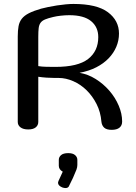

<svg xmlns="http://www.w3.org/2000/svg" viewBox="-20 -646 689 973"><path d="M174 -28Q174 -11 161 -0.5Q148 10 123 10Q98 10 84 -0.5Q70 -11 70 -28V-461Q70 -491 74 -513Q78 -535 90.5 -551Q103 -567 126.5 -579Q150 -591 188 -602Q203 -606 224.5 -610.5Q246 -615 269 -618.5Q292 -622 313.5 -624Q335 -626 352 -626Q471 -626 527 -584Q583 -542 583 -476Q583 -441 569.5 -409Q556 -377 530.5 -350.5Q505 -324 468 -305Q431 -286 383 -277Q426 -270 465 -245.5Q504 -221 534 -186.5Q564 -152 581.5 -111Q599 -70 599 -30Q599 -10 585.5 1Q572 12 546 12Q520 12 508 1Q496 -10 494 -29Q490 -78 469.5 -118.5Q449 -159 419 -188.5Q389 -218 351.5 -234.5Q314 -251 277 -251H257Q238 -251 216 -252.5Q194 -254 174 -257ZM174 -311Q191 -308 214.5 -307.5Q238 -307 261 -307Q375 -307 426.5 -347Q478 -387 478 -458Q478 -509 441.5 -539Q405 -569 331 -569Q311 -569 288.5 -566.5Q266 -564 250 -560Q224 -554 208.5 -547.5Q193 -541 185.5 -530.5Q178 -520 176 -503.5Q174 -487 174 -459ZM372 190Q372 201 367.5 213.5Q363 226 350 255L331 294Q327 307 312 307Q305 307 296 304Q274 295 274 280Q274 278 276 272L298 224Q278 213 278 194V164Q278 150 289.5 140Q301 130 326 130Q349 130 360.5 140Q372 150 372 164Z"/></svg>

Font: Sofadi One
Style: Regular
Weight: 400
Designer: Botjo Nikoltchev
Foundry: Botjo Nikoltchev
Version: Version 1.002